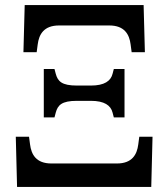

<svg xmlns="http://www.w3.org/2000/svg" viewBox="-20 -734 661 754"><path d="M72 -529H124L128 -559C133 -599 152 -634 212 -634H409C469 -634 488 -599 493 -559L497 -529H549L544 -714H77ZM152 -273H194L199 -292C207 -321 222 -338 282 -338H337C390 -338 415 -320 422 -292L427 -273H469V-463H427L422 -444C415 -416 390 -398 337 -398H282C222 -398 207 -415 199 -444L194 -463H152ZM47 0H574L579 -197H527L523 -167C518 -127 499 -92 439 -92H182C122 -92 103 -127 98 -167L94 -197H42Z"/></svg>

Font: Noto Serif Thai
Style: Regular
Weight: 400
Designer: Monotype Design Team
Foundry: Monotype Imaging Inc.
Version: Version 1.901